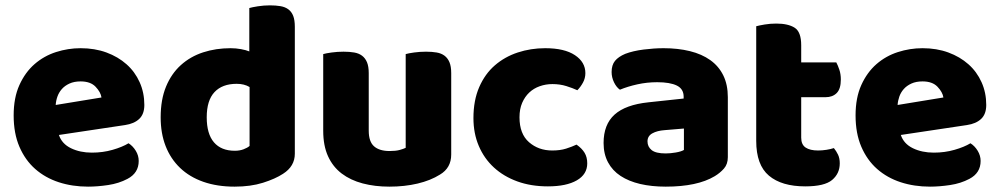

<svg xmlns="http://www.w3.org/2000/svg" viewBox="-20 -681 3733 717"><path d="M309 16Q250 16 199.5 -0.5Q149 -17 111.5 -50Q74 -83 52.5 -133Q31 -183 31 -250Q31 -316 52.5 -363.5Q74 -411 109 -441.5Q144 -472 189 -486.5Q234 -501 281 -501Q334 -501 377.5 -485Q421 -469 452.5 -441Q484 -413 501.5 -374Q519 -335 519 -289Q519 -255 500 -237Q481 -219 447 -214L200 -177Q211 -144 245 -127.5Q279 -111 323 -111Q364 -111 400.5 -121.5Q437 -132 460 -146Q476 -136 487 -118Q498 -100 498 -80Q498 -35 456 -13Q424 4 384 10Q344 16 309 16ZM281 -377Q257 -377 239.5 -369Q222 -361 211 -348.5Q200 -336 194.5 -320.5Q189 -305 188 -289L359 -317Q356 -337 337 -357Q318 -377 281 -377Z M580 -243Q580 -309 600 -357.5Q620 -406 655.5 -438Q691 -470 738.5 -485.5Q786 -501 841 -501Q861 -501 880 -497.5Q899 -494 911 -489V-651Q921 -654 943 -657.5Q965 -661 988 -661Q1010 -661 1027.5 -658Q1045 -655 1057 -646Q1069 -637 1075 -621.5Q1081 -606 1081 -581V-107Q1081 -60 1037 -32Q1008 -13 962 1.5Q916 16 856 16Q791 16 739.5 -2Q688 -20 652.5 -54Q617 -88 598.5 -135.5Q580 -183 580 -243ZM864 -368Q810 -368 781 -337Q752 -306 752 -243Q752 -181 779 -149.5Q806 -118 857 -118Q875 -118 889.5 -123.5Q904 -129 912 -136V-356Q892 -368 864 -368Z M1187 -479Q1197 -482 1218.5 -485Q1240 -488 1263 -488Q1285 -488 1302.5 -485Q1320 -482 1332 -473Q1344 -464 1350.5 -448.5Q1357 -433 1357 -408V-193Q1357 -152 1377 -134.5Q1397 -117 1435 -117Q1458 -117 1472.5 -121Q1487 -125 1495 -129V-479Q1505 -482 1526.5 -485Q1548 -488 1571 -488Q1593 -488 1610.5 -485Q1628 -482 1640 -473Q1652 -464 1658.5 -448.5Q1665 -433 1665 -408V-104Q1665 -54 1623 -29Q1588 -7 1539.5 4.5Q1491 16 1434 16Q1380 16 1334.5 4Q1289 -8 1256 -33Q1223 -58 1205 -97.5Q1187 -137 1187 -193Z M2043 -367Q2018 -367 1995.5 -359Q1973 -351 1956.5 -335.5Q1940 -320 1930 -297Q1920 -274 1920 -243Q1920 -181 1955.5 -150Q1991 -119 2042 -119Q2072 -119 2094 -126Q2116 -133 2133 -141Q2153 -127 2163 -110.5Q2173 -94 2173 -71Q2173 -30 2134 -7.5Q2095 15 2026 15Q1963 15 1912 -3.5Q1861 -22 1824.5 -55.5Q1788 -89 1768 -136Q1748 -183 1748 -240Q1748 -306 1769.5 -355.5Q1791 -405 1828 -437Q1865 -469 1913.5 -485Q1962 -501 2016 -501Q2088 -501 2127 -475Q2166 -449 2166 -408Q2166 -389 2157 -372.5Q2148 -356 2136 -344Q2119 -352 2095 -359.5Q2071 -367 2043 -367Z M2466 -108Q2483 -108 2503.5 -111.5Q2524 -115 2534 -121V-201L2462 -195Q2434 -193 2416 -183Q2398 -173 2398 -153Q2398 -133 2413.5 -120.5Q2429 -108 2466 -108ZM2458 -501Q2512 -501 2556.5 -490Q2601 -479 2632.5 -456.5Q2664 -434 2681 -399.5Q2698 -365 2698 -318V-94Q2698 -68 2683.5 -51.5Q2669 -35 2649 -23Q2584 16 2466 16Q2413 16 2370.5 6Q2328 -4 2297.5 -24Q2267 -44 2250.5 -75Q2234 -106 2234 -147Q2234 -216 2275 -253Q2316 -290 2402 -299L2533 -313V-320Q2533 -349 2507.5 -361.5Q2482 -374 2434 -374Q2396 -374 2360 -366Q2324 -358 2295 -346Q2282 -355 2273 -373.5Q2264 -392 2264 -412Q2264 -438 2276.5 -453.5Q2289 -469 2315 -480Q2344 -491 2383.5 -496Q2423 -501 2458 -501Z M2972 -167Q2972 -141 2988.5 -130Q3005 -119 3035 -119Q3050 -119 3066 -121.5Q3082 -124 3094 -128Q3103 -117 3109.5 -103.5Q3116 -90 3116 -71Q3116 -33 3087.5 -9Q3059 15 2987 15Q2899 15 2851.5 -25Q2804 -65 2804 -155V-583Q2815 -586 2835.5 -589.5Q2856 -593 2879 -593Q2923 -593 2947.5 -577.5Q2972 -562 2972 -512V-448H3103Q3109 -437 3114.5 -420.5Q3120 -404 3120 -384Q3120 -349 3104.5 -333.5Q3089 -318 3063 -318H2972Z M3453 16Q3394 16 3343.5 -0.5Q3293 -17 3255.5 -50Q3218 -83 3196.5 -133Q3175 -183 3175 -250Q3175 -316 3196.5 -363.5Q3218 -411 3253 -441.5Q3288 -472 3333 -486.5Q3378 -501 3425 -501Q3478 -501 3521.5 -485Q3565 -469 3596.5 -441Q3628 -413 3645.5 -374Q3663 -335 3663 -289Q3663 -255 3644 -237Q3625 -219 3591 -214L3344 -177Q3355 -144 3389 -127.5Q3423 -111 3467 -111Q3508 -111 3544.5 -121.5Q3581 -132 3604 -146Q3620 -136 3631 -118Q3642 -100 3642 -80Q3642 -35 3600 -13Q3568 4 3528 10Q3488 16 3453 16ZM3425 -377Q3401 -377 3383.5 -369Q3366 -361 3355 -348.5Q3344 -336 3338.5 -320.5Q3333 -305 3332 -289L3503 -317Q3500 -337 3481 -357Q3462 -377 3425 -377Z"/></svg>

Font: Baloo Da
Style: Regular
Weight: 400
Designer: Noopur Datye and Ek Type
Foundry: Ek Type
Version: Version 1.443;PS 1.000;hotconv 16.6.51;makeotf.lib2.5.65220;